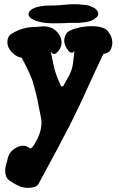

<svg xmlns="http://www.w3.org/2000/svg" viewBox="-20 -662 572 924"><path d="M240.2 -635.7Q257.8 -635.7 286.1 -638.7Q314.5 -641.6 333 -641.6Q345.7 -641.6 352.5 -641.6Q353.5 -641.6 364.7 -640.6Q376 -639.6 379.4 -639.2Q382.8 -638.7 392.6 -637.7Q402.3 -636.7 407.7 -634.8Q413.1 -632.8 420.4 -629.9Q427.7 -627 433.6 -624Q453.1 -610.4 453.1 -595.7Q453.1 -584 439.5 -574.2Q429.7 -566.4 418 -562Q406.2 -557.6 389.2 -555.2Q372.1 -552.7 363.3 -552.2Q354.5 -551.8 332 -551.8Q309.6 -551.8 306.6 -551.8Q301.8 -550.8 277.3 -550.3Q252.9 -549.8 239.3 -549.8Q166 -549.8 129.9 -573.2Q117.2 -583 117.2 -593.8Q117.2 -608.4 137.7 -620.1Q167 -635.7 226.6 -635.7ZM326.2 -408.2Q313.5 -408.2 301.3 -428.7Q289.1 -449.2 289.1 -465.8Q289.1 -488.3 303.7 -505.9Q313.5 -516.6 349.1 -526.4Q384.8 -536.1 421.9 -536.1Q462.9 -536.1 487.3 -522.5Q497.1 -517.6 508.8 -498Q520.5 -478.5 520.5 -456.1Q520.5 -439.5 511.7 -421.9Q508.8 -416 503.4 -412.1Q498 -408.2 493.7 -406.7Q489.3 -405.3 483.9 -403.8Q478.5 -402.3 477.5 -402.3Q442.4 -330.1 399.9 -235.4Q357.4 -140.6 313 -53.7Q268.6 33.2 165 223.6Q155.3 242.2 112.3 242.2Q75.2 242.2 23.4 205.1Q4.9 191.4 4.9 158.2Q4.9 138.7 14.6 113.3Q20.5 66.4 61.5 46.9Q77.1 39.1 90.8 39.1Q103.5 39.1 115.2 45.9L127 52.7Q138.7 48.8 159.2 7.8Q179.7 -33.2 179.7 -71.3Q179.7 -88.9 172.9 -117.2Q166 -153.3 160.6 -179.7Q155.3 -206.1 148.4 -229.5Q141.6 -252.9 139.2 -264.2Q136.7 -275.4 127.4 -295.9Q118.2 -316.4 116.2 -321.3Q114.3 -326.2 101.6 -351.1Q88.9 -376 85 -383.8Q61.5 -386.7 38.6 -409.2Q15.6 -431.6 15.6 -458Q15.6 -489.3 37.1 -500Q83 -529.3 140.6 -532.2Q145.5 -532.2 148.4 -532.2Q183.6 -535.2 187.5 -535.2Q231.4 -535.2 255.9 -506.8Q276.4 -484.4 276.4 -457Q276.4 -436.5 262.7 -418.9Q248 -401.4 240.2 -401.4Q235.4 -401.4 223.6 -413.1Q226.6 -404.3 229.5 -388.7Q233.4 -367.2 237.3 -350.6Q241.2 -334 243.7 -324.2Q246.1 -314.5 251 -301.8Q255.9 -289.1 256.8 -286.1Q257.8 -283.2 265.1 -267.1Q272.5 -251 274.4 -246.1Q286.1 -246.1 286.1 -251Q291 -260.7 300.8 -277.3Q310.5 -293.9 314 -300.8Q317.4 -307.6 322.8 -321.8Q328.1 -335.9 330.6 -352.5Q333 -369.1 335.9 -393.6L337.9 -418Q333 -408.2 326.2 -408.2Z"/></svg>

Font: Essays1743
Style: Bold
Weight: 700
Designer: Based on the typeface in a 1743 English translation of the essays of Montaigne.  PostScript/TrueType font designed by Jo
Version: Version 002.100